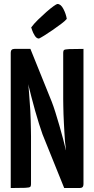

<svg xmlns="http://www.w3.org/2000/svg" viewBox="-20 -946 475 966"><path d="M303 0 194 -270Q186 -292 176.5 -322.5Q167 -353 157 -388Q147 -423 138.5 -456.5Q130 -490 123 -518Q116 -546 111.5 -563Q107 -580 107 -580L48 -640L53 -700H133L240 -435Q249 -412 259 -380Q269 -348 279 -313.5Q289 -279 297.5 -246.5Q306 -214 312.5 -187Q319 -160 323 -144Q327 -128 327 -128L389 -60L381 0ZM34 0V-681Q34 -700 53 -700L136 -681L121 -529Q124 -510 125.5 -487.5Q127 -465 129 -439.5Q131 -414 132.5 -389Q134 -364 134.5 -340Q135 -316 135.5 -295.5Q136 -275 136 -260V-19Q136 -9 131.5 -5.5Q127 -2 106 -1Q85 0 34 0ZM381 0 298 -19 312 -192Q309 -212 307 -234.5Q305 -257 304 -280.5Q303 -304 301.5 -326.5Q300 -349 299.5 -371Q299 -393 298.5 -412Q298 -431 298 -447V-681Q298 -691 302.5 -694.5Q307 -698 328.5 -699Q350 -700 400 -700V-19Q400 0 381 0ZM176 -752Q164 -752 155 -766.5Q146 -781 141.5 -794.5Q137 -808 137 -808Q151 -827 171.5 -847Q192 -867 213 -885.5Q234 -904 249.5 -915Q265 -926 269 -926Q286 -926 299 -901Q312 -876 316 -851Q308 -841 288 -826Q268 -811 245 -795Q222 -779 202.5 -767Q183 -755 176 -752Z"/></svg>

Font: Yanone Kaffeesatz ExtraLight SemiBold
Style: Regular
Weight: 600
Version: Version 2.003